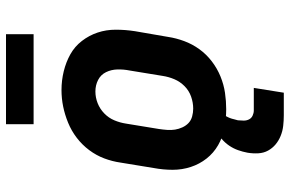

<svg xmlns="http://www.w3.org/2000/svg" viewBox="-183 -583 966 640"><g transform="rotate(-90 300.0 -263.0)"><path d="M256 8Q224 8 193 2Q162 -4 136 -19Q110 -34 91.5 -57.5Q73 -81 63.5 -110Q54 -139 54 -170.5Q54 -202 60 -234L78 -344Q82 -372 92 -398.5Q102 -425 119.5 -448.5Q137 -472 160.5 -490Q184 -508 211 -519Q238 -530 265 -535.5Q292 -541 320 -541Q352 -541 382.5 -533.5Q413 -526 439 -511.5Q465 -497 483.5 -473Q502 -449 511.5 -420.5Q521 -392 521 -360Q521 -328 516 -296L497 -186Q493 -159 483 -132Q473 -105 456 -81.5Q439 -58 415.5 -40Q392 -22 365 -11Q338 0 310.5 4Q283 8 256 8ZM258 -102Q278 -102 298 -109Q318 -116 333 -131Q348 -146 356 -165Q364 -184 367 -204L385 -314Q389 -334 388.5 -354.5Q388 -375 379.5 -392.5Q371 -410 353.5 -419Q336 -428 315 -428Q295 -428 276 -420.5Q257 -413 242 -398.5Q227 -384 219 -365Q211 -346 208 -326L190 -216Q188 -203 187 -189Q186 -175 188 -162.5Q190 -150 195.5 -138Q201 -126 210 -117.5Q219 -109 232 -105.5Q245 -102 258 -102ZM311 200H236Q218 200 200.5 198Q183 196 167 189.5Q151 183 138.5 172.5Q126 162 118 147.5Q110 133 109 115Q108 97 111 79Q114 63 119.5 47.5Q125 32 134.5 18Q144 4 157.5 -7.5Q171 -19 186.5 -26Q202 -33 218 -36Q234 -39 250 -39L244 0Q237 0 233 7Q229 14 226.5 20.5Q224 27 222.5 34Q221 41 219 47Q218 57 218 66.5Q218 76 222 84Q226 92 234.5 96Q243 100 252 100H327ZM506 -634H206V-726H506Z"/></g></svg>

Font: Iosevka Curly Slab XBdExObl
Style: Regular
Weight: 800
Width: 7
Italic angle: -9°
Monospace: yes
Designer: Belleve Invis
Foundry: Belleve Invis
Version: Version 11.1.0; ttfautohint (v1.8.3)